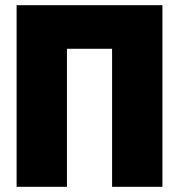

<svg xmlns="http://www.w3.org/2000/svg" viewBox="-20 -720 690 740"><path d="M44 0V-700H606V0H412V-532H238V0Z"/></svg>

Font: Tektur ExtraBold
Style: Regular
Weight: 800
Designer: Adam Jagosz
Foundry: Adam Jagosz
Version: Version 1.005;gftools[0.9.30]